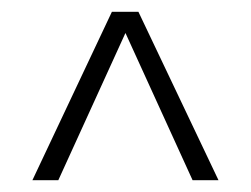

<svg xmlns="http://www.w3.org/2000/svg" viewBox="-20 -629 426 326"><path d="M170 -609H215L351 -323H307L193 -573L79 -323H35Z"/></svg>

Font: TajawalTap
Style: Regular
Weight: 300
Designer: Boutros Fonts
Foundry: Created by Boutros International 2017
Version: Version 2.700